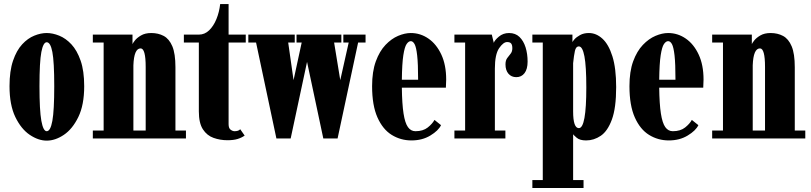

<svg xmlns="http://www.w3.org/2000/svg" viewBox="-20 -698 4089 968"><path d="M215.5 11Q173.5 11 130 -18.2Q86.5 -47.5 57.2 -108.2Q28 -169 28 -263.5Q28 -340.5 45.8 -392.2Q63.5 -444 91.8 -474.5Q120 -505 152.8 -518.2Q185.5 -531.5 215.5 -531.5Q245.5 -531.5 278.5 -518.2Q311.5 -505 340 -474.5Q368.5 -444 386.5 -392.2Q404.5 -340.5 404.5 -263.5Q404.5 -169 375 -108.2Q345.5 -47.5 302 -18.2Q258.5 11 215.5 11ZM215.5 -36.5Q234.5 -36.5 244 -88.8Q253.5 -141 253.5 -263.5Q253.5 -386.5 244 -435.8Q234.5 -485 215.5 -485Q198 -485 188.5 -435.8Q179 -386.5 179 -263.5Q179 -141 188.5 -88.8Q198 -36.5 215.5 -36.5Z M448 0V-40H502.5V-483.5H448V-523.5H648V-475.5Q649 -479.5 659.5 -493.2Q670 -507 690.8 -519.2Q711.5 -531.5 742.5 -531.5Q778 -531.5 805.5 -516.8Q833 -502 848.8 -464.8Q864.5 -427.5 864.5 -359V-40H917.5V0ZM652.5 -368.5V-40H714.5V-360.5Q714.5 -454 689 -454Q655.5 -454 652.5 -368.5Z M1127 9Q1090 9 1056.8 -2.8Q1023.5 -14.5 1003 -46Q982.5 -77.5 982.5 -136.5V-483.5H907V-523.5H982.5Q1012 -523.5 1034.5 -545.2Q1057 -567 1071.2 -602Q1085.5 -637 1090 -677.5H1132.5V-523.5H1219V-483.5H1132.5V-72Q1132.5 -51.5 1142.8 -44Q1153 -36.5 1162.5 -36.5Q1183 -36.5 1191 -46.5L1213.5 -14.5Q1198 -3.5 1177.5 2.8Q1157 9 1127 9Z M1373.5 0 1271 -483.5H1232V-523.5H1466V-483.5H1433L1460 -294L1501 -483.5H1475V-523.5H1701V-483.5H1664.5L1695.5 -294L1738 -483.5H1711V-523.5H1823V-483.5H1785.5L1682 0H1610L1528 -386L1445.5 0Z M2054.5 10Q2000 10 1955 -17.8Q1910 -45.5 1883 -106Q1856 -166.5 1856 -263.5Q1856 -337.5 1874.8 -388.8Q1893.5 -440 1923.5 -471.5Q1953.5 -503 1987.2 -517.2Q2021 -531.5 2051 -531.5Q2099.5 -531.5 2140 -503.5Q2180.5 -475.5 2205 -423Q2229.5 -370.5 2229.5 -296.5Q2229.5 -277 2228 -256H2006Q2007 -174 2014.5 -125.8Q2022 -77.5 2036.8 -57Q2051.5 -36.5 2074.5 -36.5Q2113 -36.5 2136.5 -55.2Q2160 -74 2170.5 -93.5L2203.5 -67Q2190.5 -39.5 2149.8 -14.8Q2109 10 2054.5 10ZM2051 -490.5Q2040 -490.5 2030 -476Q2020 -461.5 2013.5 -419.8Q2007 -378 2006 -296H2088Q2088 -377 2083.2 -418.8Q2078.5 -460.5 2070.2 -475.5Q2062 -490.5 2051 -490.5Z M2271 0V-40H2325V-483.5H2271V-523.5H2459.5L2469.5 -482Q2473.5 -495 2495 -513.2Q2516.5 -531.5 2546.5 -531.5Q2578.5 -531.5 2599 -511.8Q2619.5 -492 2629.8 -459.2Q2640 -426.5 2640 -387.5Q2640 -349.5 2624.5 -329.2Q2609 -309 2583 -309Q2558.5 -309 2543.5 -326.2Q2528.5 -343.5 2528.5 -373.5Q2528.5 -393.5 2537.2 -405.2Q2546 -417 2554.5 -427.5Q2563 -438 2563 -455Q2563 -471 2557.2 -478.5Q2551.5 -486 2536.5 -486Q2517.5 -486 2496.2 -454.8Q2475 -423.5 2475 -352V-40H2528V0Z M2664 250V210H2716.5V-483.5H2664V-523.5H2866V-485.5Q2866.5 -488.5 2876.2 -499.8Q2886 -511 2904.5 -521.2Q2923 -531.5 2949 -531.5Q2986 -531.5 3017.2 -503Q3048.5 -474.5 3067.5 -414.2Q3086.5 -354 3086.5 -259Q3086.5 -154 3065 -95.5Q3043.5 -37 3009 -13.5Q2974.5 10 2935 10Q2903 10 2887.2 -3.8Q2871.5 -17.5 2869.5 -21V210H2922V250ZM2898.5 -52Q2936 -52 2936 -257.5Q2936 -364 2926.5 -414Q2917 -464 2898.5 -464Q2883.5 -464 2878.5 -441.2Q2873.5 -418.5 2869.5 -379.5V-136.5Q2869.5 -52 2898.5 -52Z M3352 10Q3297.5 10 3252.5 -17.8Q3207.5 -45.5 3180.5 -106Q3153.5 -166.5 3153.5 -263.5Q3153.5 -337.5 3172.2 -388.8Q3191 -440 3221 -471.5Q3251 -503 3284.8 -517.2Q3318.5 -531.5 3348.5 -531.5Q3397 -531.5 3437.5 -503.5Q3478 -475.5 3502.5 -423Q3527 -370.5 3527 -296.5Q3527 -277 3525.5 -256H3303.5Q3304.5 -174 3312 -125.8Q3319.5 -77.5 3334.2 -57Q3349 -36.5 3372 -36.5Q3410.5 -36.5 3434 -55.2Q3457.5 -74 3468 -93.5L3501 -67Q3488 -39.5 3447.2 -14.8Q3406.5 10 3352 10ZM3348.5 -490.5Q3337.5 -490.5 3327.5 -476Q3317.5 -461.5 3311 -419.8Q3304.5 -378 3303.5 -296H3385.5Q3385.5 -377 3380.8 -418.8Q3376 -460.5 3367.8 -475.5Q3359.5 -490.5 3348.5 -490.5Z M3570.5 0V-40H3625V-483.5H3570.5V-523.5H3770.5V-475.5Q3771.5 -479.5 3782 -493.2Q3792.5 -507 3813.2 -519.2Q3834 -531.5 3865 -531.5Q3900.5 -531.5 3928 -516.8Q3955.5 -502 3971.2 -464.8Q3987 -427.5 3987 -359V-40H4040V0ZM3775 -368.5V-40H3837V-360.5Q3837 -454 3811.5 -454Q3778 -454 3775 -368.5Z"/></svg>

Font: Imbue 10pt Black
Style: Regular
Weight: 900
Designer: Tyler Finck
Foundry: Etcetera Type Company
Version: Version 1.102; ttfautohint (v1.8.3)